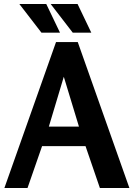

<svg xmlns="http://www.w3.org/2000/svg" viewBox="-20 -943 671 963"><path d="M369 -923H234L345 -779H438ZM212 -923H77L188 -779H281ZM370 -732H261L2 0H118L191 -210H409L481 0H629ZM300 -558 376 -308H225Z"/></svg>

Font: Rosario
Style: Bold
Weight: 700
Designer: Hector Gatti
Foundry: Omnibus Type
Version: Version 1.100